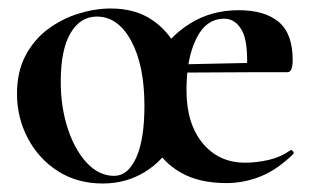

<svg xmlns="http://www.w3.org/2000/svg" viewBox="-20 -419 729 452"><path d="M222 13Q162 13 116.5 -16Q71 -45 45.5 -93.5Q20 -142 20 -198Q20 -250 40 -288Q60 -326 93 -350.5Q126 -375 165 -387Q204 -399 241 -399Q298 -399 337.5 -372.5Q377 -346 398 -302Q419 -258 419 -207Q419 -141 392.5 -91.5Q366 -42 321.5 -14.5Q277 13 222 13ZM249 -5Q281 -5 300.5 -47.5Q320 -90 320 -170Q320 -265 289 -322.5Q258 -380 208 -380Q169 -380 146 -341Q123 -302 123 -227Q123 -167 139.5 -116.5Q156 -66 184.5 -35.5Q213 -5 249 -5ZM513 12Q449 12 406 -12.5Q363 -37 341.5 -78.5Q320 -120 320 -170Q320 -230 349 -281.5Q378 -333 428 -364Q478 -395 542 -395Q603 -395 636 -367.5Q669 -340 669 -278Q669 -249 657 -249H561Q565 -320 549.5 -347.5Q534 -375 508 -375Q465 -375 442 -328Q419 -281 419 -207Q419 -128 457 -82Q495 -36 557 -36Q584 -36 612.5 -42.5Q641 -49 663 -65Q666 -67 669.5 -63Q673 -59 670 -56Q632 -19 593 -3.5Q554 12 513 12ZM385 -248 384 -267 573 -271V-249Z"/></svg>

Font: Cormorant Infant Light
Style: Bold
Weight: 700
Version: Version 4.001